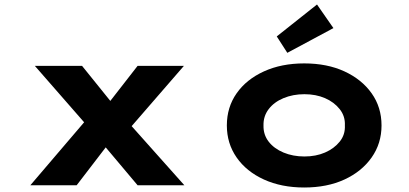

<svg xmlns="http://www.w3.org/2000/svg" viewBox="-20 -824 1820 854"><path d="M592 0 417 -208 384 -246 135 -531H345L495 -345L529 -304L800 0ZM115 0 372 -301 479 -206 321 0ZM537 -230 434 -328 592 -531H798Z M1333 10Q1232 10 1154 -25.5Q1076 -61 1032.5 -123.5Q989 -186 989 -266Q989 -347 1032.5 -409Q1076 -471 1154 -506.5Q1232 -542 1333 -542Q1435 -542 1512 -506.5Q1589 -471 1633 -409Q1677 -347 1677 -266Q1677 -186 1633 -123.5Q1589 -61 1512 -25.5Q1435 10 1333 10ZM1334 -128Q1385 -128 1425.5 -145.5Q1466 -163 1491 -194Q1516 -225 1514 -266Q1516 -307 1491 -338.5Q1466 -370 1425.5 -387.5Q1385 -405 1334 -405Q1283 -405 1241 -387.5Q1199 -370 1175 -338.5Q1151 -307 1152 -266Q1151 -225 1175 -194Q1199 -163 1241 -145.5Q1283 -128 1334 -128ZM1258 -589 1211 -662 1390 -804 1463 -699Z"/></svg>

Font: Lexend Peta
Style: Bold
Weight: 700
Designer: Bonnie Shaver-Troup, Thomas Jockin
Foundry: Lexend
Version: Version 1.007